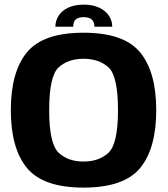

<svg xmlns="http://www.w3.org/2000/svg" viewBox="-20 -826 746 851"><path d="M350 5.5Q529.5 5.5 601 -81.2Q672.5 -168 672.5 -337.5Q672.5 -507 601 -594Q529.5 -681 350 -681Q171 -681 99.5 -594.2Q28 -507.5 28 -337.5Q28 -168 99.8 -81.2Q171.5 5.5 350 5.5ZM350 -110Q281.5 -110 239.8 -149.2Q198 -188.5 198 -337.5Q198 -489 239.8 -527.2Q281.5 -565.5 350 -565.5Q419 -565.5 461 -527.2Q503 -489 503 -337.5Q503 -188.5 461 -149.2Q419 -110 350 -110ZM351.5 -805.5Q311.5 -805.5 283.2 -792.5Q255 -779.5 240.2 -757Q225.5 -734.5 225.5 -707.5H304.5Q304.5 -721 309 -730.5Q313.5 -740 323.8 -745Q334 -750 351.5 -750Q367 -750 377.5 -745.2Q388 -740.5 393.2 -731Q398.5 -721.5 398.5 -707.5H477.5Q477.5 -734.5 462.2 -757Q447 -779.5 418.5 -792.5Q390 -805.5 351.5 -805.5Z"/></svg>

Font: Anybody Thin
Style: Bold
Weight: 700
Version: Version 1.113;gftools[0.9.25]